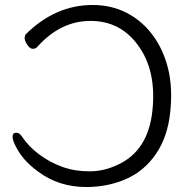

<svg xmlns="http://www.w3.org/2000/svg" viewBox="-20 -733 765 771"><path d="M41 -150Q29 -174 30.5 -187Q32 -200 45 -200Q58 -200 68 -185Q95 -144 138.5 -112Q182 -80 231.5 -62.5Q281 -45 339.5 -45Q398 -45 454 -72Q575 -128 592 -288.5Q609 -449 535 -550Q464 -649 343.5 -649Q223 -649 130 -545Q123 -537 111.5 -537Q100 -537 89 -554Q78 -571 79 -581.5Q80 -592 84 -596Q203 -713 352 -713Q428 -713 489.5 -681Q551 -649 593.5 -591.5Q636 -534 655 -457.5Q674 -381 663.5 -282Q653 -183 606 -114.5Q559 -46 486 -14Q413 18 326 18Q216 18 133 -44Q68 -91 41 -150Z"/></svg>

Font: ToneOZ-Pinyin-WenKai-Regular
Style: Regular
Weight: 400
Designer: Fontworks Inc.
Foundry: ToneOZ
Version: Version 0.240331